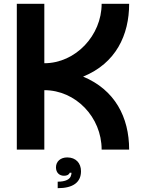

<svg xmlns="http://www.w3.org/2000/svg" viewBox="-20 -783 749 1005"><path d="M512 0H656C656 -170 581 -313 415 -382C587 -452 656 -600 656 -763H512C512 -598 376 -452 212 -452V-763H68V0H212V-311C376 -311 512 -170 512 0ZM273 93C273 121 291 137 315 137C330 137 341 132 345 121H354C354 126 354 131 352 134C348 156 322 168 282 168V202C363 202 404 171 404 113C404 72 378 41 332 41C297 41 273 62 273 93Z"/></svg>

Font: Swile Sans
Style: Bold
Weight: 700
Designer: Lord
Foundry: Lord
Version: Version 1.477;FEAKit 1.0